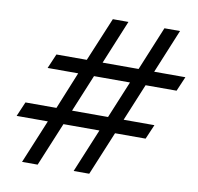

<svg xmlns="http://www.w3.org/2000/svg" viewBox="-82 -825 937 909"><g transform="rotate(10 387.0 -370.0)"><path d="M82 0 169 -210H19L49 -280H198L271 -459H124L154 -529H300L388 -740H463L376 -529H549L636 -740H711L624 -529H774L744 -459H595L521 -280H669L639 -210H492L405 0H330L417 -210H244L157 0ZM273 -280H446L520 -459H347Z"/></g></svg>

Font: Be Vietnam Pro Light
Style: Italic
Weight: 300
Italic angle: -12°
Designer: Lam Bao, Tony Le, Vietanh Nguyen
Foundry: Yellow Type Foundry
Version: Version 1.002; ttfautohint (v1.8.3)